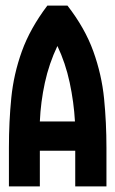

<svg xmlns="http://www.w3.org/2000/svg" viewBox="-20 -669 414 689"><path d="M12 0V-139Q12 -232 20.5 -317.5Q29 -403 58.5 -485Q88 -567 150 -649H222Q285 -568 315 -484.5Q345 -401 353.5 -315Q362 -229 362 -139V0H250V-128H123V0ZM123 -233H249Q245 -303 230 -373Q215 -443 186 -504Q156 -441 141 -372Q126 -303 123 -233Z"/></svg>

Font: New Amsterdam
Style: Regular
Weight: 400
Designer: Vladimir Nikolic
Foundry: Vladimir Nikolic
Version: Version 1.000; ttfautohint (v1.8.4.7-5d5b)